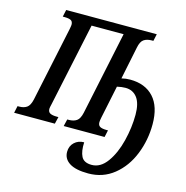

<svg xmlns="http://www.w3.org/2000/svg" viewBox="-152 -840 1179 1216"><g transform="rotate(15 438.0 -232.0)"><path d="M370 152Q370 114 395.5 90Q421 66 459 66Q456 125 473 158.5Q490 192 541 192Q599 192 641.5 133Q684 74 706 -14.5Q728 -103 728 -187Q728 -261 700 -298Q672 -335 623 -335Q598 -335 568 -328L523 -112Q519 -92 519 -82Q519 -61 533 -53.5Q547 -46 574 -46H585L575 0H307L318 -46H328Q359 -46 379 -59.5Q399 -73 408 -114L523 -660H313L197 -114Q191 -90 191 -82Q191 -61 206 -53.5Q221 -46 249 -46H260L249 0H-18L-8 -46H3Q33 -46 52.5 -59.5Q72 -73 81 -113L184 -600Q189 -625 189 -632Q189 -654 175 -661Q161 -668 132 -668H122L132 -714H726L716 -668H705Q674 -668 654 -654.5Q634 -641 626 -600L582 -386Q610 -393 638 -393Q737 -393 792.5 -332.5Q848 -272 848 -156Q848 -52 810.5 41.5Q773 135 701.5 192.5Q630 250 534 250Q452 250 411 224Q370 198 370 152Z"/></g></svg>

Font: Noto Serif CondSemiBold
Style: Italic
Weight: 600
Width: 3
Italic angle: -12°
Designer: Monotype Design Team
Foundry: Monotype Imaging Inc.
Version: Version 1.001